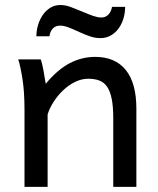

<svg xmlns="http://www.w3.org/2000/svg" viewBox="-20 -730 619 750"><path d="M422.4 0V-268.6Q422.4 -314.5 416.3 -344.2Q410.2 -374 398.2 -391.4Q386.2 -408.7 367.9 -415.5Q349.6 -422.4 324.7 -422.4Q298.3 -422.4 273.2 -409.9Q248 -397.5 227.1 -377.7Q206.1 -357.9 189.9 -333Q173.8 -308.1 166 -283.2V0H75.7V-300.3Q75.7 -372.6 67.6 -422.6Q59.6 -472.7 51.3 -498H139.2Q142.1 -490.2 145 -477.8Q147.9 -465.3 150.4 -451.7Q152.8 -438 154.8 -424.8L158.7 -402.8Q205.1 -458.5 252.4 -483.2Q299.8 -507.8 351.6 -507.8Q429.7 -507.8 471.2 -456.8Q512.7 -405.8 512.7 -305.2V0ZM122.1 -588.4Q122.1 -610.8 128.7 -632.6Q135.3 -654.3 147.2 -671.6Q159.2 -689 176.5 -699.7Q193.8 -710.4 215.8 -710.4Q226.1 -710.4 235.8 -708.5Q245.6 -706.5 255.6 -702.9Q265.6 -699.2 276.6 -694.6Q287.6 -689.9 300.3 -685.1Q313.5 -679.7 324 -675.3Q334.5 -670.9 343.5 -668Q352.5 -665 360.4 -663.3Q368.2 -661.6 376 -661.6Q393.1 -661.6 404.1 -673.8Q415 -686 417.5 -703.1H468.8Q468.8 -679.7 462.2 -657.7Q455.6 -635.7 443.1 -618.7Q430.7 -601.6 412.6 -591.3Q394.5 -581.1 372.1 -581.1Q352.5 -581.1 332.8 -587.6Q313 -594.2 290.5 -604.5Q262.2 -617.7 245.4 -623.8Q228.5 -629.9 214.8 -629.9Q196.8 -629.9 186 -618.2Q175.3 -606.4 173.3 -588.4Z"/></svg>

Font: Andika Am
Style: Regular
Weight: 400
Designer: Victor Gaultney, Annie Olsen, Julie Remington, Don Collingsworth, Eric Hays, Becca Hirsbrunner
Foundry: SIL International
Version: Version 5.000